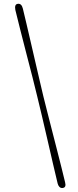

<svg xmlns="http://www.w3.org/2000/svg" viewBox="-20 -785 400 990"><path d="M172.1 -287.4Q181.9 -247.9 195.7 -189.1Q209.5 -130.4 224.5 -65.2Q239.5 0 253.3 59.8Q267.1 119.5 277.1 160.6Q279.6 171.4 286.2 178.4Q292.9 185.4 302.8 184.3Q323.1 182.2 315.5 154.4Q308.2 123.7 297.1 79.3Q285.9 34.9 273 -15.8Q260 -66.5 246.9 -117.5Q233.8 -168.5 222.5 -213.2Q211.1 -257.9 203.4 -289.2Q195.9 -321.1 185.2 -366.6Q174.6 -412.2 162.5 -464.2Q150.4 -516.2 138.5 -567.9Q126.5 -619.6 116 -664.6Q105.5 -709.6 97.8 -740.9Q91.1 -768 71.7 -765.2Q53.5 -763.1 59.1 -733.8Q69.3 -691.7 84.4 -632.1Q99.5 -572.5 116.2 -507.9Q132.9 -443.3 147.9 -385.1Q162.8 -326.8 172.1 -287.4Z"/></svg>

Font: Fraunces 144pt S050
Style: Italic
Weight: 400
Italic angle: -16°
Version: Version 1.000; ttfautohint (v1.8.3)